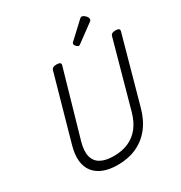

<svg xmlns="http://www.w3.org/2000/svg" viewBox="-280 -1468 1592 1686"><g transform="rotate(-30 516.0 -625.0)"><path d="M422 19Q339 19 279 -4.5Q219 -28 184 -72.5Q149 -117 142 -182.5Q135 -248 159 -333L343 -988Q348 -1002 359.5 -1008.5Q371 -1015 394 -1015Q417 -1015 428 -1008Q439 -1001 435 -985L245 -323Q220 -235 234.5 -178Q249 -121 299 -93.5Q349 -66 430 -66Q517 -66 582 -95.5Q647 -125 691 -182Q735 -239 758 -323L942 -988Q946 -1002 957.5 -1008.5Q969 -1015 992 -1015Q1039 -1015 1031 -985L845 -313Q815 -204 756 -130.5Q697 -57 613 -19Q529 19 422 19ZM648 -1058Q637 -1058 624 -1071.5Q611 -1085 611 -1095Q611 -1099 612 -1103Q613 -1107 619 -1113L775 -1258Q781 -1263 785 -1266Q789 -1269 796 -1269Q806 -1269 818.5 -1260Q831 -1251 840 -1239Q849 -1227 849 -1216Q849 -1209 847 -1204Q845 -1199 834 -1191L667 -1068Q661 -1064 656.5 -1061Q652 -1058 648 -1058Z"/></g></svg>

Font: Playwrite TZ
Style: Regular
Weight: 400
Designer: Veronika Burian, José Scaglione
Foundry: TypeTogether
Version: Version 1.002